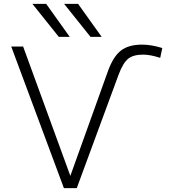

<svg xmlns="http://www.w3.org/2000/svg" viewBox="-20 -972 885 993"><path d="M720.7 -689.5Q668.9 -689.5 642.6 -668Q616.2 -646.5 593.8 -586.9L377 1H310.5L38.1 -731.4H99.6L343.8 -62.5L539.1 -606.4Q566.4 -680.7 606 -710.9Q645.5 -741.2 714.8 -741.2Q762.7 -741.2 819.3 -723.6L808.6 -672.9Q756.8 -689.5 720.7 -689.5ZM448.2 -781.2 311.5 -952.1H383.8L505.9 -781.2ZM284.2 -781.2 147.5 -952.1H218.8L340.8 -781.2Z"/></svg>

Font: Gen Shin Gothic Light
Style: Regular
Weight: 200
Designer: [Source Han Sans]
Ryoko NISHIZUKA  (kana & ideographs); Paul D. Hunt (Latin, Greek & Cyrillic); Wenlong ZHANG  (bopomofo
Version: Version 1.002.20150607